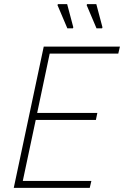

<svg xmlns="http://www.w3.org/2000/svg" viewBox="-20 -915 604 935"><path d="M47 0 193 -688H564L556 -654H222L161 -365H454L447 -331H154L91 -34H425L417 0ZM335 -777H308L260 -890L262 -895H307L337 -782ZM477 -777H450L402 -890L404 -895H449L479 -782Z"/></svg>

Font: Saira Semi Condensed Thin
Style: Italic
Weight: 100
Width: 4
Italic angle: -12°
Designer: Hector Gatti with collaboration of the Omnibus-Type team
Foundry: Omnibus-Type
Version: Version 1.001; ttfautohint (v1.8)